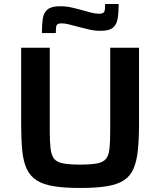

<svg xmlns="http://www.w3.org/2000/svg" viewBox="-20 -925 795 953"><path d="M378 8Q300 8 247.5 -0.5Q195 -9 162.5 -29.5Q130 -50 113 -86Q96 -122 90.5 -177Q85 -232 85 -309V-688H227V-275Q227 -221 231 -187.5Q235 -154 248.5 -137Q262 -120 293 -114Q324 -108 378 -108Q432 -108 462.5 -114Q493 -120 506.5 -137Q520 -154 523.5 -187.5Q527 -221 527 -275V-688H670V-309Q670 -232 664 -177Q658 -122 642 -86Q626 -50 594 -29.5Q562 -9 509.5 -0.5Q457 8 378 8ZM188 -761Q188 -804 192.5 -833.5Q197 -863 216.5 -878.5Q236 -894 278 -894Q308 -894 337 -887.5Q366 -881 393 -873Q415 -867 434 -862Q453 -857 471 -857Q494 -857 498 -867.5Q502 -878 502 -905H569Q569 -862 564 -832.5Q559 -803 540.5 -787.5Q522 -772 480 -772Q448 -772 420 -779Q392 -786 364 -793Q342 -799 322 -804Q302 -809 286 -809Q264 -809 260.5 -798.5Q257 -788 257 -761Z"/></svg>

Font: Saira SemiExpanded SemiBold
Style: Regular
Weight: 600
Width: 6
Designer: Hector Gatti with collaboration of the Omnibus-Type team
Foundry: Omnibus-Type
Version: Version 1.101